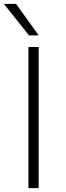

<svg xmlns="http://www.w3.org/2000/svg" viewBox="-23 -973 343 993"><path d="M60 -953 177 -790H127L-3 -953ZM124 0V-730H177V0Z"/></svg>

Font: M PLUS 1p Light
Style: Regular
Weight: 300
Version: Version 1.061